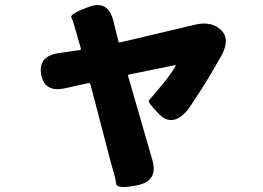

<svg xmlns="http://www.w3.org/2000/svg" viewBox="-20 -648 1040 760"><path d="M525 85Q443 102 440 79.5Q437 57 430.5 36Q424 15 413 -27L338 -314Q336 -320 330 -319L239 -299Q156 -280 143 -353Q130 -426 214 -438L296 -450Q301 -451 300 -456L278 -533Q269 -566 262.5 -579.5Q256 -593 332 -621Q409 -649 429 -564L449 -484Q450 -479 455 -480L751 -550Q817 -566 855 -529Q893 -493 855 -425L815 -356Q793 -318 769 -282Q727 -217 720 -209Q663 -145 612 -194Q562 -244 569.5 -251Q577 -258 618.5 -308.5Q660 -359 675 -387Q677 -391 672 -390L491 -353Q486 -352 487 -347L583 -15Q607 68 525 85Z"/></svg>

Font: Resource Han Rounded KR Heavy
Style: Regular
Weight: 900
Designer: Cyano Hao (round all glyphs); Ryoko NISHIZUKA 西塚涼子 (kana, bopomofo & ideographs); Paul D. Hunt (Latin, Greek & Cyrillic)
Foundry: Cyano Hao
Version: 0.990